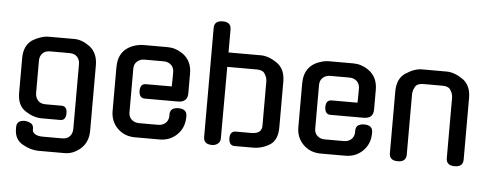

<svg xmlns="http://www.w3.org/2000/svg" viewBox="-57 -952 3157 1247"><g transform="rotate(5 1521.5 -329.0)"><path d="M71 12V0Q71 -44 125 -44Q181 -38 181 0V11Q181 25 198.5 36.5Q216 48 249 48H374Q408 48 425 28.5Q442 9 442 -20V-442Q442 -470 425 -489Q408 -508 374 -508H249Q215 -508 198 -489Q181 -470 181 -442V-231Q181 -203 198 -183Q215 -163 249 -163H353Q389 -163 389 -117Q389 -70 353 -70H232Q178 -70 125 -105Q71 -139 71 -223V-449Q71 -530 125 -568Q182 -602 231 -602H399Q448 -602 501 -563Q552 -522 552 -443V-19Q552 59 501 102Q455 142 399 142H231Q177 142 124 111Q71 81 71 12Z M686 -443Q686 -565 803 -596Q825 -602 846 -602H1006Q1057 -602 1102 -572Q1166 -529 1166 -444V-315Q1166 -256 1103 -256H887Q851 -256 849 -303Q849 -350 887 -350H1055L1056 -408V-448Q1054 -476 1035 -492Q1016 -508 988 -508H864Q836 -508 817 -492Q798 -476 796 -448V-154Q798 -126 817 -110Q836 -94 864 -94H988Q1016 -94 1035 -110Q1054 -126 1056 -154V-173Q1060 -213 1111 -213Q1162 -213 1166 -173V-152Q1163 -86 1117.5 -43Q1072 0 1006 0H846Q777 0 731.5 -45Q686 -90 686 -159Z M1348 6Q1293 6 1293 -42V-752Q1293 -800 1348 -800Q1403 -800 1403 -752V-602H1614Q1664 -602 1720 -564Q1774 -526 1774 -444V-146Q1774 -63 1725 -32Q1675 0 1613 0H1495Q1459 0 1457 -47Q1457 -94 1495 -94H1595Q1664 -94 1664 -147V-435Q1664 -462 1648 -485L1649 -484Q1636 -508 1596 -508H1403L1402 -42Q1402 -19 1386 -6.5Q1370 6 1348 6Z M1897 -443Q1897 -565 2014 -596Q2036 -602 2057 -602H2217Q2268 -602 2313 -572Q2377 -529 2377 -444V-315Q2377 -256 2314 -256H2098Q2062 -256 2060 -303Q2060 -350 2098 -350H2266L2267 -408V-448Q2265 -476 2246 -492Q2227 -508 2199 -508H2075Q2047 -508 2028 -492Q2009 -476 2007 -448V-154Q2009 -126 2028 -110Q2047 -94 2075 -94H2199Q2227 -94 2246 -110Q2265 -126 2267 -154V-173Q2271 -213 2322 -213Q2373 -213 2377 -173V-152Q2374 -86 2328.5 -43Q2283 0 2217 0H2057Q1988 0 1942.5 -45Q1897 -90 1897 -159Z M2504 -42V-444Q2504 -528 2558 -564Q2615 -602 2664 -602H2825Q2875 -602 2931 -564Q2985 -526 2985 -444V-42Q2985 6 2930 6Q2875 6 2875 -42V-435Q2875 -462 2859 -485L2860 -484Q2847 -508 2807 -508H2682Q2641 -508 2628 -484Q2614 -458 2614 -435V-42Q2614 6 2559 6Q2504 6 2504 -42Z"/></g></svg>

Font: Gugi Cyrillic
Style: Regular
Weight: 400
Foundry: TAE System & Typefaces Co.
Version: Version 3.10 September 15, 2020